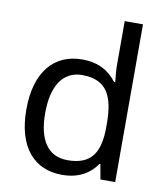

<svg xmlns="http://www.w3.org/2000/svg" viewBox="-85 -831 786 911"><g transform="rotate(10 307.5 -375.0)"><path d="M275 10C359 10 410 -26 442 -72H446L459 0H530V-760H442V-546C442 -526 446 -484 448 -467H442C409 -511 359 -546 276 -546C143 -546 55 -451 55 -267C55 -83 142 10 275 10ZM289 -63C193 -63 146 -137 146 -265C146 -392 193 -473 288 -473C407 -473 443 -399 443 -266V-250C443 -125 402 -63 289 -63Z"/></g></svg>

Font: Noto Sans Lycian
Style: Regular
Weight: 400
Designer: Monotype Design Team
Foundry: Monotype Imaging Inc.
Version: Version 2.002